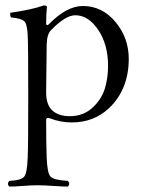

<svg xmlns="http://www.w3.org/2000/svg" viewBox="-20 -441 532 707"><path d="M167 -329.1Q152.8 -314 151.9 -276.9Q151.9 -276.9 149.9 -100.1Q149.9 -54.2 173.8 -33.2Q196.8 -13.2 236.8 -13.2Q286.6 -13.2 320.3 -44.2Q354 -75.2 366 -114.5Q377.9 -153.8 377.9 -198.2Q377.9 -277.3 341.6 -331.1Q305.2 -384.8 257.8 -384.8Q221.2 -385.3 167 -329.1ZM159.2 -351.1Q225.1 -418.9 285.2 -418.9Q356 -418.9 405 -360.4Q454.1 -301.8 454.1 -224.1Q454.1 -113.3 382.8 -43.9Q325.7 10.3 243.2 9.8Q203.1 9.8 165 -4.9Q149.9 -10.7 149.9 2Q149.9 87.9 151.9 138.2Q153.8 196.3 166 209.2Q178.2 222.2 230 225.1Q239.7 236.3 230 246.1Q212.9 246.1 177 243.7Q141.1 241.2 117.2 241.2Q95.2 241.2 63 243.7Q30.8 246.1 14.2 246.1Q4.4 236.3 14.2 225.1Q58.1 223.1 69.1 209.5Q80.1 195.8 82 138.2Q84 100.1 84 -87.4Q84 -274.9 82 -312Q80.1 -352.1 69.6 -362.5Q59.1 -373 20 -377Q16.1 -388.2 18.1 -394Q97.2 -405.3 141.1 -420.9Q153.3 -420.9 152.8 -415Q149.9 -388.2 149.9 -354Q149.9 -351.1 151.4 -349.6Q152.8 -348.1 155 -348.6Q157.2 -349.1 159.2 -351.1Z"/></svg>

Font: Linux Libertine Display
Style: Regular
Weight: 400
Designer: Philipp H. Poll
Foundry: Philipp H. Poll
Version: Version 5.0.9